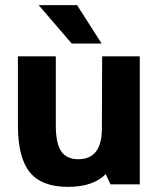

<svg xmlns="http://www.w3.org/2000/svg" viewBox="-20 -720 626 750"><path d="M410 0 411 -1 393 -40Q344 10 246 10Q143 10 96.5 -47Q50 -104 50 -230V-500H198V-230Q198 -160 219 -129Q240 -98 286 -98Q378 -98 378 -218L379 -500H526V0ZM281 -700 377 -550H260L131 -700Z"/></svg>

Font: Fivo Sans
Style: Regular
Weight: 700
Designer: Alexander Slobzheninov
Foundry: Alexander Slobzheninov
Version: 1.0